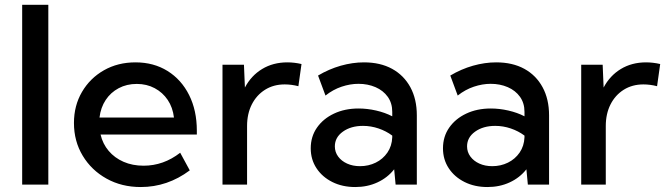

<svg xmlns="http://www.w3.org/2000/svg" viewBox="-20 -752 2715 782"><path d="M176.8 0H70.3V-732.4H176.8Z M752.9 -58.1Q662.1 9.8 553.2 9.8Q475.6 9.8 414.1 -24.4Q352.5 -58.6 316.9 -117.7Q281.2 -176.8 281.2 -251Q281.2 -321.8 314 -377.7Q346.7 -433.6 403.3 -465.8Q460 -498 531.7 -498Q606 -498 662.4 -462.9Q718.8 -427.7 750.2 -365Q781.7 -302.2 781.7 -219.7V-204.1H389.6Q398.4 -166 422.6 -137.5Q446.8 -108.9 483.2 -93Q519.5 -77.1 564.9 -77.1Q646 -77.1 713.9 -129.9ZM385.3 -273.4H688.5Q683.6 -314.5 663.1 -345Q642.6 -375.5 610.1 -392.8Q577.6 -410.2 537.1 -410.2Q496.1 -410.2 463.4 -392.8Q430.7 -375.5 410.4 -344.7Q390.1 -314 385.3 -273.4Z M986.3 0H886.2V-488.3H973.6L977.5 -395.5Q1002.9 -443.8 1047.6 -470.9Q1092.3 -498 1150.4 -498Q1164.6 -498 1179 -496.3Q1193.4 -494.6 1208 -491.2L1195.3 -400.9Q1167 -408.2 1139.6 -408.2Q1094.2 -408.2 1059.6 -386.5Q1024.9 -364.7 1005.6 -326.7Q986.3 -288.6 986.3 -238.8Z M1677.7 0H1591.3L1585.4 -62.5Q1558.6 -28.3 1517.6 -9.3Q1476.6 9.8 1426.8 9.8Q1374.5 9.8 1333.5 -10.7Q1292.5 -31.2 1269 -66.9Q1245.6 -102.5 1245.6 -147.9Q1245.6 -195.8 1271 -232.2Q1296.4 -268.6 1340.3 -289.3Q1384.3 -310.1 1440.4 -310.1Q1475.6 -310.1 1512 -301.8Q1548.3 -293.5 1577.6 -278.3V-296.4Q1577.6 -332 1559.3 -357.7Q1541 -383.3 1509.5 -397Q1478 -410.6 1439.9 -410.6Q1406.2 -410.6 1371.3 -398.9Q1336.4 -387.2 1305.7 -362.8L1275.4 -444.3Q1319.8 -470.7 1367.9 -484.4Q1416 -498 1462.4 -498Q1528.8 -498 1576.9 -471.7Q1625 -445.3 1651.4 -396.7Q1677.7 -348.1 1677.7 -282.2ZM1446.3 -75.2Q1481 -75.2 1510.3 -89.6Q1539.6 -104 1557.9 -130.6Q1576.2 -157.2 1577.6 -192.9V-199.7Q1552.7 -218.3 1521.7 -228.8Q1490.7 -239.3 1458.5 -239.3Q1409.2 -239.3 1376.5 -215.8Q1343.8 -192.4 1343.8 -155.8Q1343.8 -132.8 1357.2 -114.5Q1370.6 -96.2 1393.8 -85.7Q1417 -75.2 1446.3 -75.2Z M2216.3 0H2129.9L2124 -62.5Q2097.2 -28.3 2056.2 -9.3Q2015.1 9.8 1965.3 9.8Q1913.1 9.8 1872.1 -10.7Q1831.1 -31.2 1807.6 -66.9Q1784.2 -102.5 1784.2 -147.9Q1784.2 -195.8 1809.6 -232.2Q1835 -268.6 1878.9 -289.3Q1922.9 -310.1 1979 -310.1Q2014.2 -310.1 2050.5 -301.8Q2086.9 -293.5 2116.2 -278.3V-296.4Q2116.2 -332 2097.9 -357.7Q2079.6 -383.3 2048.1 -397Q2016.6 -410.6 1978.5 -410.6Q1944.8 -410.6 1909.9 -398.9Q1875 -387.2 1844.2 -362.8L1814 -444.3Q1858.4 -470.7 1906.5 -484.4Q1954.6 -498 2001 -498Q2067.4 -498 2115.5 -471.7Q2163.6 -445.3 2189.9 -396.7Q2216.3 -348.1 2216.3 -282.2ZM1984.9 -75.2Q2019.5 -75.2 2048.8 -89.6Q2078.1 -104 2096.4 -130.6Q2114.7 -157.2 2116.2 -192.9V-199.7Q2091.3 -218.3 2060.3 -228.8Q2029.3 -239.3 1997.1 -239.3Q1947.8 -239.3 1915 -215.8Q1882.3 -192.4 1882.3 -155.8Q1882.3 -132.8 1895.8 -114.5Q1909.2 -96.2 1932.4 -85.7Q1955.6 -75.2 1984.9 -75.2Z M2447.3 0H2347.2V-488.3H2434.6L2438.5 -395.5Q2463.9 -443.8 2508.5 -470.9Q2553.2 -498 2611.3 -498Q2625.5 -498 2639.9 -496.3Q2654.3 -494.6 2668.9 -491.2L2656.2 -400.9Q2627.9 -408.2 2600.6 -408.2Q2555.2 -408.2 2520.5 -386.5Q2485.8 -364.7 2466.6 -326.7Q2447.3 -288.6 2447.3 -238.8Z"/></svg>

Font: Kumbh Sans Medium
Style: Regular
Weight: 500
Version: Version 1.005